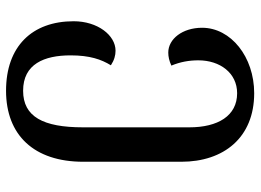

<svg xmlns="http://www.w3.org/2000/svg" viewBox="-130 -458 840 619"><g transform="rotate(90 289.5 -148.0)"><path d="M272 252C415 252 501 162 501 3V-313C501 -450 423 -548 280 -548C163 -548 69 -473 69 -380C69 -317 105 -271 149 -271C162 -271 176 -274 191 -281C179 -310 174 -338 174 -368C174 -438 215 -493 280 -493C353 -493 390 -431 390 -339V4C390 132 356 197 272 197C186 197 158 129 158 44C158 -18 171 -55 190 -86C173 -97 158 -101 143 -101C93 -101 48 -43 48 34C48 168 129 252 272 252Z"/></g></svg>

Font: Noto Serif Georgian Medium
Style: Regular
Weight: 500
Designer: Monotype Design Team, Akaki Razmadze
Foundry: Google LLC
Version: Version 2.003